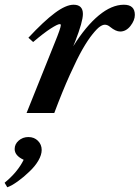

<svg xmlns="http://www.w3.org/2000/svg" viewBox="-84 -478 591 812"><path d="M28.3 0 147 -295.9Q173.3 -359.9 173.3 -372.1Q173.3 -376 168.5 -376Q159.7 -376 130.6 -357.4Q101.6 -338.9 56.2 -300.3L36.1 -318.4Q101.6 -388.7 148.2 -423.3Q194.8 -458 227.1 -458Q266.6 -458 266.6 -418.9Q266.6 -386.7 234.4 -303.7L225.6 -282.2Q278.8 -367.2 333.5 -412.6Q388.2 -458 439.9 -458Q486.3 -458 486.3 -415Q486.3 -392.1 467.8 -368.4Q449.2 -344.7 424.3 -344.7Q405.8 -344.7 382.3 -363.8Q371.1 -373.5 359.4 -373.5Q350.6 -373.5 338.9 -365.7Q327.1 -357.9 307.4 -333.5Q287.6 -309.1 265.1 -270Q242.7 -231 211.2 -161.1Q179.7 -91.3 145.5 0ZM-53.2 314 -64.5 294.9Q-9.3 249.5 16.1 197.8Q-22 180.2 -22 152.3Q-22 131.3 -4.9 116.5Q12.2 101.6 36.1 101.6Q60.5 101.6 76.4 117.4Q92.3 133.3 92.3 156.2Q92.3 176.8 78.4 200.9Q64.5 225.1 40 248Q17.6 270 -8.5 288.8Q-34.7 307.6 -53.2 314Z"/></svg>

Font: Elstob 8pt
Style: Bold Italic
Weight: 700
Italic angle: -20°
Designer: Peter S. Baker
Version: Version 1.015